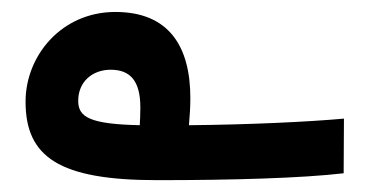

<svg xmlns="http://www.w3.org/2000/svg" viewBox="-20 -302 626 326"><path d="M246.6 3.9C375 3.9 492.2 0.5 563.5 -7.8L564 -100.6C504.9 -95.2 401.9 -90.3 300.8 -89.4C302.2 -105 303.2 -120.6 303.2 -135.3C303.2 -223.6 266.6 -281.7 175.8 -281.7C84.5 -281.7 23.4 -207.5 23.4 -129.4C23.4 -35.6 80.1 3.9 246.6 3.9ZM217.3 -89.4C131.3 -91.3 112.8 -103.5 112.8 -130.9C112.8 -163.1 136.7 -183.6 168 -183.6C201.2 -183.6 218.3 -164.6 218.3 -119.6C218.3 -107.9 217.8 -98.1 217.3 -89.4Z"/></svg>

Font: Cascadia Code NF SemiBold
Style: Regular
Weight: 600
Monospace: yes
Designer: Aaron Bell
Foundry: Saja Typeworks
Version: Version 2404.023